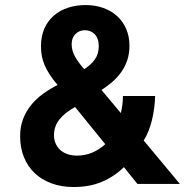

<svg xmlns="http://www.w3.org/2000/svg" viewBox="-20 -732 759 764"><path d="M526.9 0 473.1 -66.9Q434.6 -29.3 385.5 -8.5Q336.4 12.2 272.9 12.2Q224.6 12.2 185.3 -2.2Q146 -16.6 118.2 -43Q90.3 -69.3 75.2 -106.7Q60.1 -144 60.1 -189.9Q60.1 -228 72 -259Q84 -290 104.5 -314.9Q125 -339.8 151.9 -359.1Q178.7 -378.4 209 -394Q190.4 -416 178 -435.1Q165.5 -454.1 157.7 -472.4Q149.9 -490.7 146.5 -509Q143.1 -527.3 143.1 -547.9Q143.1 -587.9 156.7 -618.7Q170.4 -649.4 194.6 -670.2Q218.8 -690.9 251 -701.4Q283.2 -711.9 320.8 -711.9Q358.9 -711.9 390.9 -700.4Q422.9 -689 446 -668Q469.2 -647 482.2 -616.9Q495.1 -586.9 495.1 -549.8Q495.1 -518.1 486.3 -492.2Q477.5 -466.3 462.4 -445.1Q447.3 -423.8 427 -406.2Q406.7 -388.7 383.8 -374L460.9 -282.2Q464.8 -297.9 467 -315.4Q469.2 -333 469.2 -350.1H597.2Q596.7 -326.2 593.5 -301.8Q590.3 -277.3 584.7 -254.4Q579.1 -231.4 570.8 -210.4Q562.5 -189.5 551.8 -172.9L695.8 0ZM287.1 -112.8Q319.3 -112.8 347.2 -124.8Q375 -136.7 398.9 -158.2L278.8 -306.2Q237.3 -283.2 216.1 -256.1Q194.8 -229 194.8 -193.8Q194.8 -176.3 201.2 -161.4Q207.5 -146.5 219.2 -135.7Q231 -125 248 -118.9Q265.1 -112.8 287.1 -112.8ZM265.1 -556.2Q265.1 -531.2 278.3 -507.3Q291.5 -483.4 314.9 -457Q340.8 -472.7 356.9 -494.9Q373 -517.1 373 -547.9Q373 -564.5 368.7 -576.4Q364.3 -588.4 356.4 -596.2Q348.6 -604 338.6 -607.9Q328.6 -611.8 317.9 -611.8Q295.4 -611.8 280.3 -596.7Q265.1 -581.5 265.1 -556.2Z"/></svg>

Font: Overpass
Style: Bold
Weight: 700
Designer: Delve Withrington
Foundry: Delve Fonts
Version: Version 1.001